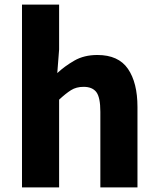

<svg xmlns="http://www.w3.org/2000/svg" viewBox="-20 -818 689 838"><path d="M76 0V-798H238V-602L230 -499Q262 -529 304.5 -553.5Q347 -578 405 -578Q497 -578 538.5 -517.5Q580 -457 580 -351V0H418V-330Q418 -393 400.5 -416Q383 -439 345 -439Q313 -439 290 -424.5Q267 -410 238 -383V0Z"/></svg>

Font: Noto Sans HK Thin ExtraBold
Style: Regular
Weight: 800
Version: Version 2.004-H2;hotconv 1.0.118;makeotfexe 2.5.65603